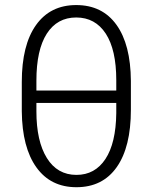

<svg xmlns="http://www.w3.org/2000/svg" viewBox="-20 -741 613 770"><path d="M504.9 -300.8Q504.9 -151.4 448.2 -70.8Q391.6 9.8 286.6 9.8Q183.1 9.8 126 -69.8Q68.8 -149.4 67.4 -294.4V-412.1Q67.4 -560.5 124.5 -640.6Q181.6 -720.7 285.6 -720.7Q390.1 -720.7 447 -641.6Q503.9 -562.5 504.9 -416.5ZM126 -377.9H446.3V-419.4Q446.3 -541.5 404.1 -606.2Q361.8 -670.9 285.6 -670.9Q209.5 -670.9 167.7 -606Q126 -541 126 -417.5ZM446.3 -328.1H126V-294.4Q126 -174.8 168 -107.2Q210 -39.6 286.6 -39.6Q360.8 -39.6 402.8 -103.3Q444.8 -167 446.3 -287.1Z"/></svg>

Font: Roboto Light
Style: Regular
Weight: 300
Designer: Google
Version: Version 2.134; 2016; ttfautohint (v1.6)